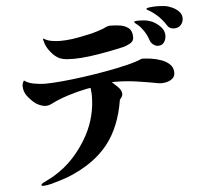

<svg xmlns="http://www.w3.org/2000/svg" viewBox="-60 -908 1121 1059"><g transform="rotate(-5 500.0 -379.0)"><path d="M911 -472Q911 -453 899 -441.5Q887 -430 870 -425Q853 -420 837 -420Q832 -420 826.5 -420.5Q821 -421 816 -422Q758 -433 699 -441.5Q640 -450 581 -450Q577 -450 572.5 -450Q568 -450 563 -450Q577 -437 596 -418.5Q615 -400 615 -379Q615 -371 609.5 -363Q604 -355 599 -349Q575 -199 499 -104Q423 -9 281 49Q266 55 238 64Q210 73 183 80Q156 87 140 87Q139 87 133 86.5Q127 86 127 84Q127 78 131 75Q135 72 139 70Q153 62 167.5 55.5Q182 49 195 41Q260 3 309 -50.5Q358 -104 393 -169Q447 -271 447 -385Q447 -393 446.5 -400.5Q446 -408 445 -415Q445 -421 444 -425Q444 -428 443 -428Q437 -428 430 -426.5Q423 -425 417 -424Q368 -414 316 -397.5Q264 -381 219 -358Q205 -351 187 -351Q175 -351 158 -358Q141 -365 132 -372Q108 -391 89.5 -415.5Q71 -440 71 -472Q71 -479 74 -487Q77 -495 81 -501Q102 -485 136 -479Q170 -473 195 -473Q231 -473 287.5 -478Q344 -483 409 -492Q474 -501 538 -512.5Q602 -524 655 -537Q708 -550 739 -564Q760 -564 789 -560Q818 -556 846 -546Q874 -536 892.5 -518Q911 -500 911 -472ZM702 -686Q702 -664 680.5 -652.5Q659 -641 642 -637Q603 -628 553.5 -618.5Q504 -609 454.5 -602.5Q405 -596 365 -596Q346 -596 326.5 -597.5Q307 -599 289 -606Q264 -617 242 -643.5Q220 -670 212 -695Q211 -701 208.5 -707.5Q206 -714 206 -721L207 -723Q226 -710 251 -705.5Q276 -701 299 -701Q331 -701 364.5 -705.5Q398 -710 429 -717Q456 -722 485 -729.5Q514 -737 539 -747Q550 -752 560 -756.5Q570 -761 583 -761Q610 -761 637.5 -756.5Q665 -752 683.5 -736.5Q702 -721 702 -686ZM880 -681Q880 -660 869 -643.5Q858 -627 835 -627Q822 -627 809 -637Q796 -647 792 -659Q786 -677 777.5 -694Q769 -711 757 -726Q749 -737 740 -745.5Q731 -754 720 -762Q719 -764 717 -765.5Q715 -767 715 -769Q715 -774 726.5 -774.5Q738 -775 741 -775Q756 -775 771.5 -773.5Q787 -772 801 -767Q828 -759 854 -735Q880 -711 880 -681ZM983 -767Q983 -745 969 -730Q955 -715 932 -715Q905 -715 893 -736Q875 -765 849 -789.5Q823 -814 793 -830Q791 -830 788 -835Q790 -840 802 -842Q814 -844 827 -844.5Q840 -845 845 -845Q870 -845 894 -842Q912 -839 933 -829Q954 -819 968.5 -803.5Q983 -788 983 -767Z"/></g></svg>

Font: Kaisei Tokumin ExtraBold
Style: Regular
Weight: 800
Designer: Font-Kai, 金井和夫
Foundry: KAZUO KANAI
Version: Version 5.003